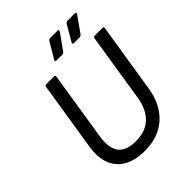

<svg xmlns="http://www.w3.org/2000/svg" viewBox="-232 -954 1095 1095"><g transform="rotate(-45 315.5 -406.5)"><path d="M297.9 -709Q293 -709 291.5 -712.4Q290 -715.8 293 -721.2L348.1 -814.9Q354.5 -825.2 365.2 -825.2H423.8Q429.7 -825.2 431.4 -821.3Q433.1 -817.4 429.2 -812L362.8 -719.2Q355.5 -709 347.2 -709ZM438 -709Q433.1 -709 431.6 -712.4Q430.2 -715.8 433.1 -721.2L487.8 -814.9Q494.1 -825.2 504.9 -825.2H564Q569.8 -825.2 571.3 -821.3Q572.8 -817.4 568.8 -812L502.9 -719.2Q495.6 -709 486.8 -709ZM292 12.2Q177.2 12.2 121.8 -50.8Q66.4 -113.8 85 -230L150.9 -645Q152.3 -654.8 162.1 -654.8H226.1Q235.4 -654.8 233.9 -644L168 -227.1Q155.3 -147 185.3 -105Q215.3 -63 295.9 -63Q371.1 -63 417.2 -105.7Q463.4 -148.4 477.1 -231.9L542 -645Q543.5 -654.8 553.2 -654.8H617.2Q626.5 -654.8 625 -644L558.1 -223.1Q540.5 -112.3 471.2 -50Q401.9 12.2 292 12.2Z"/></g></svg>

Font: Sofia Sans
Style: Italic
Weight: 400
Italic angle: -9°
Designer: Botio Nikoltchev, Ani Petrova
Foundry: lettersoup
Version: Version 4.100